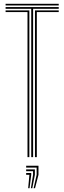

<svg xmlns="http://www.w3.org/2000/svg" viewBox="-20 -820 336 1002"><path d="M143 0V-774.2H9.2V-783H286.5V-774.2H152.8V0ZM123.5 0V-757.2H9.2V-765.8H133.2V0ZM162.5 0V-765.8H286.5V-757.2H172.2V0ZM9.2 -791.5V-800H286.5V-791.5ZM155.5 162.2 171.2 92.2V54.5H116.5V45H180.8V92.2L162.8 162.2ZM127 162.2 133.5 92.2H116.5V82.8H143V92.2L134.2 162.2ZM141.2 162.2 152.5 92.2V73.5H116.5V64H162V92.2L148.5 162.2Z"/></svg>

Font: Big Shoulders Inline Text Thin ExtraLight
Style: Regular
Weight: 250
Version: Version 2.002